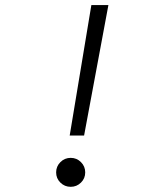

<svg xmlns="http://www.w3.org/2000/svg" viewBox="-20 -718 626 748"><path d="M251.5 -189.9 335.9 -698.2H402.3L307.6 -189.9ZM255.4 9.8Q231.9 9.8 215.3 -6.6Q198.7 -22.9 198.7 -46.4Q198.7 -69.8 215.3 -86.4Q231.9 -103 255.4 -103Q278.8 -103 295.4 -86.4Q312 -69.8 312 -46.4Q312 -22.9 295.4 -6.6Q278.8 9.8 255.4 9.8Z"/></svg>

Font: Cascadia Code PL Light
Style: Italic
Weight: 300
Italic angle: -10°
Monospace: yes
Designer: Aaron Bell
Foundry: Saja Typeworks
Version: Version 2404.023; ttfautohint (v1.8.4)